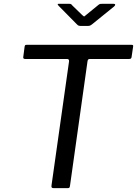

<svg xmlns="http://www.w3.org/2000/svg" viewBox="-20 -974 710 994"><path d="M107.5 -733Q108.8 -738.6 110.6 -740.3Q112.4 -742 118.9 -742H660.9Q667.4 -742 668.8 -739.4Q670.2 -736.9 669 -731.5L661.1 -678.1Q660.1 -673 657.4 -670.9Q654.7 -668.7 648.4 -668.7H446.7Q439.6 -668.7 437 -666.3Q434.3 -663.9 433.1 -657.1L342.3 -11.8Q341.3 -4.4 338.8 -2.2Q336.4 0 330.5 0H257.8Q249.9 0 247.7 -3.5Q245.5 -6.9 246.8 -15.1L337.5 -656.7Q338.5 -668.7 326.8 -668.7H110.1Q98.8 -668.7 100.4 -678.9ZM490.4 -949.3Q496 -953.4 499.9 -953.8Q503.8 -954.3 509.2 -954.3H567.8Q575.1 -954.3 576.2 -950.3Q577.2 -946.3 570.4 -940.2L455.6 -847.3Q451.8 -844.5 447.4 -842.1Q443 -839.8 435.6 -839.8H396.4Q387.5 -839.8 382.8 -843.6Q378 -847.4 374 -852.2L283.5 -943.9Q279.3 -949 278.6 -951.6Q277.9 -954.3 284 -954.3H338.1Q344.4 -954.3 347.8 -952.4Q351.1 -950.4 354.8 -945.3L406 -895.7Q414.5 -887.2 417.2 -889.5Q420 -891.7 429.5 -899.6Z"/></svg>

Font: Libre Franklin Thin
Style: Italic
Weight: 100
Italic angle: -8°
Designer: Pablo Impallari, Rodrigo Fuenzalida, Nhung Nguyen
Foundry: Impallari Type
Version: Version 3.000